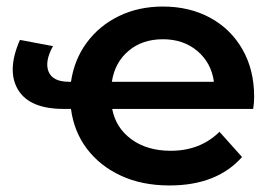

<svg xmlns="http://www.w3.org/2000/svg" viewBox="-20 -560 833 587"><path d="M498 7Q414 7 349.5 -23Q285 -53 245.5 -105.5Q206 -158 197 -227H175Q70 -227 35 -286Q0 -345 41 -438L142 -419Q116 -372 128.5 -341Q141 -310 191 -310H197Q207 -378 245.5 -430Q284 -482 344 -511Q404 -540 478 -540Q559 -540 622 -506Q685 -472 721 -409.5Q757 -347 757 -264Q757 -245 754 -227H323Q334 -169 382 -134Q430 -99 502 -99Q592 -99 651 -157L720 -80Q643 7 498 7ZM322 -310H634Q626 -368 583.5 -404Q541 -440 478 -440Q415 -440 373 -404.5Q331 -369 322 -310Z"/></svg>

Font: Montserrat SemiBold
Style: Regular
Weight: 600
Designer: Julieta Ulanovsky
Foundry: Julieta Ulanovsky
Version: Version 9.000; ttfautohint (v1.8.4.7-5d5b)